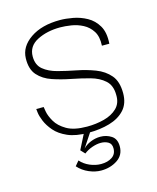

<svg xmlns="http://www.w3.org/2000/svg" viewBox="-91 -479 573 700"><g transform="rotate(-15 195.0 -129.5)"><path d="M196 10Q148 10 117.5 -3.5Q87 -17 70 -37Q53 -57 45 -76.5Q37 -96 35.5 -109.5Q34 -123 34 -123H62Q62 -122 65 -105Q68 -88 80.5 -66.5Q93 -45 120.5 -29Q148 -13 197 -13Q231 -13 261.5 -21Q292 -29 311 -47.5Q330 -66 329 -97Q329 -133 308 -152Q287 -171 254 -180Q221 -189 185 -196Q149 -203 116.5 -214Q84 -225 64 -247.5Q44 -270 45 -311Q46 -355 89 -384.5Q132 -414 201 -414Q223 -414 250 -409Q277 -404 301.5 -390.5Q326 -377 341 -351.5Q356 -326 353 -284H325Q327 -318 314 -338.5Q301 -359 280 -370Q259 -381 236 -384.5Q213 -388 195 -388Q145 -388 108 -369Q71 -350 71 -311Q71 -279 91.5 -262Q112 -245 144.5 -236.5Q177 -228 213 -221Q249 -214 281.5 -201.5Q314 -189 334.5 -165Q355 -141 355 -97Q355 -58 333.5 -34.5Q312 -11 276 -0.5Q240 10 196 10ZM119 116 134 98Q148 114 169 123Q190 132 211 132Q236 132 252.5 121Q269 110 269 88Q269 71 257 64Q245 57 229 57Q214 57 196.5 63Q179 69 165 80L150 64L187 -9L208 0L167 62Q178 50 196 42.5Q214 35 233 35Q256 35 274.5 47Q293 59 293 87Q293 120 266.5 137.5Q240 155 205 155Q183 155 159.5 145Q136 135 119 116Z"/></g></svg>

Font: Darker Grotesque Light Light
Style: Regular
Weight: 300
Version: Version 1.000;gftools[0.9.28]